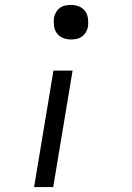

<svg xmlns="http://www.w3.org/2000/svg" viewBox="-20 -548 540 783"><path d="M270 -387Q253 -387 237.5 -393Q222 -399 212.5 -411.5Q203 -424 200.5 -441Q198 -458 200 -475Q202 -486 208 -497Q214 -508 224 -515.5Q234 -523 246 -525.5Q258 -528 269 -528Q286 -528 301.5 -522Q317 -516 326.5 -503.5Q336 -491 338.5 -474Q341 -457 339 -440Q337 -429 331 -418Q325 -407 315 -399.5Q305 -392 293 -389.5Q281 -387 270 -387ZM119 215 198 -260H276L197 215Z"/></svg>

Font: Iosevka Fixed
Style: Italic
Weight: 400
Italic angle: -9°
Monospace: yes
Designer: Belleve Invis
Foundry: Belleve Invis
Version: Version 33.2.4